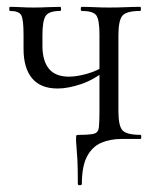

<svg xmlns="http://www.w3.org/2000/svg" viewBox="-20 -406 462 561"><path d="M207.4 131.2Q207.4 84.8 206.1 60.5Q204.8 36.2 203.5 23.1Q202.2 10 202.2 0Q202.2 -9 203.3 -10.5Q204.4 -12 211.8 -12Q243.2 -12 255.2 -15.5Q267.2 -19 268.9 -33.6Q270.6 -48.2 270.6 -81V-305Q270.6 -349 261.1 -361.5Q251.6 -374 219 -374Q216 -374 216 -380Q216 -386 219 -386Q235.4 -386 256.5 -385Q277.6 -384 299.4 -384Q324 -384 347.6 -385Q371.2 -386 389.6 -386Q391.8 -386 391.8 -380Q391.8 -374 389.6 -374Q349.2 -374 337.6 -360Q326 -346 326 -303V-81Q326 -38 338.1 -25Q350.2 -12 390.6 -12Q392.8 -12 392.8 -6Q392.8 0 390.6 0H335.4Q302.2 0 275.9 11.2Q249.6 22.4 234.4 51Q219.2 79.6 219.2 131.2Q219.2 135.2 213.3 135.2Q207.4 135.2 207.4 131.2ZM148.4 -147.4Q98.4 -147.4 73.6 -177.4Q48.8 -207.4 48.8 -262.8V-305Q48.8 -349 42.1 -361.5Q35.4 -374 9 -374Q7 -374 7 -380Q7 -386 9 -386Q23.6 -386 41.2 -385Q58.8 -384 78.4 -384Q98.8 -384 119.5 -385Q140.2 -386 155.6 -386Q158.4 -386 158.4 -380Q158.4 -374 155.6 -374Q123.6 -374 113.8 -360Q104 -346 104 -303Q104 -294.2 104 -286.9Q104 -279.6 104 -272Q104 -228.4 122.9 -205.2Q141.8 -182 181.8 -182Q204.6 -182 235.5 -190.8Q266.4 -199.6 287.6 -215.4L292.6 -203.4Q254.2 -172.6 216.3 -160Q178.4 -147.4 148.4 -147.4Z"/></svg>

Font: Cormorant Garamond Light
Style: Regular
Weight: 300
Designer: Christian Thalmann (Catharsis Fonts)
Foundry: Catharsis Fonts
Version: Version 4.001